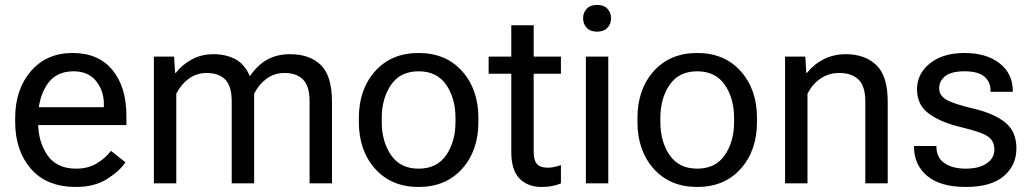

<svg xmlns="http://www.w3.org/2000/svg" viewBox="-20 -743 4178 778"><path d="M41.5 -249V-264.6Q41.5 -380.9 105.2 -454.6Q168.9 -528.3 273.9 -528.3Q378.9 -528.3 435.5 -459.5Q492.2 -390.6 492.2 -273.4V-236.3H97.2V-308.6H400.9V-320.3Q400.9 -376 369.1 -415Q337.4 -454.1 277.8 -454.1Q205.6 -454.1 169.9 -399.2Q134.3 -344.2 134.3 -264.6V-249Q134.3 -169.4 171.9 -114.5Q209.5 -59.6 288.6 -59.6Q337.4 -59.6 372.6 -81.1Q407.7 -102.5 429.7 -131.8L488.3 -85.4Q463.9 -48.8 412.8 -17.1Q361.8 14.6 288.6 14.6Q168.9 14.6 105.2 -59.1Q41.5 -132.8 41.5 -249Z M603.5 0V-513.7H685.5L689.5 -447.8H692.4Q719.7 -482.4 758.5 -502.9Q797.4 -523.4 844.7 -523.4Q896.5 -523.4 934.1 -502.9Q971.7 -482.4 991.2 -436.5H994.1Q1026.4 -482.4 1065.4 -502.9Q1104.5 -523.4 1155.3 -523.4Q1235.4 -523.4 1280.3 -479.2Q1325.2 -435.1 1325.2 -331.5V0H1234.4V-332.5Q1234.4 -394 1208 -420.7Q1181.6 -447.3 1133.3 -447.3Q1091.3 -447.3 1059.8 -423.8Q1028.3 -400.4 1009.8 -363.3V0H918.9V-332.5Q918.9 -394 892.6 -420.7Q866.2 -447.3 817.9 -447.3Q775.9 -447.3 744.4 -423.8Q712.9 -400.4 694.3 -363.3V0Z M1434.1 -249V-264.6Q1434.1 -380.9 1500 -454.6Q1565.9 -528.3 1676.3 -528.3Q1786.6 -528.3 1852.5 -454.6Q1918.5 -380.9 1918.5 -264.6V-249Q1918.5 -132.8 1852.5 -59.1Q1786.6 14.6 1676.3 14.6Q1565.9 14.6 1500 -59.1Q1434.1 -132.8 1434.1 -249ZM1526.9 -264.6V-249Q1526.9 -169.4 1564.5 -114.5Q1602.1 -59.6 1676.3 -59.6Q1750.5 -59.6 1788.1 -114.5Q1825.7 -169.4 1825.7 -249V-264.6Q1825.7 -344.2 1788.1 -399.2Q1750.5 -454.1 1676.3 -454.1Q1602.1 -454.1 1564.5 -399.2Q1526.9 -344.2 1526.9 -264.6Z M1960 -444.3V-513.7H2252.9V-444.3ZM2051.8 -127V-471.7V-486.3V-640.6H2142.6V-127Q2142.6 -92.8 2156.2 -78.1Q2169.9 -63.5 2199.2 -63.5Q2212.9 -63.5 2226.1 -66.4Q2239.3 -69.3 2252.9 -74.2V0Q2240.2 5.9 2219.7 10.3Q2199.2 14.6 2174.8 14.6Q2118.7 14.6 2085.2 -19.5Q2051.8 -53.7 2051.8 -127Z M2354 0V-513.7H2444.8V0ZM2342.8 -668.9Q2342.8 -691.9 2357.4 -707.5Q2372.1 -723.1 2399.4 -723.1Q2426.8 -723.1 2441.4 -707.5Q2456.1 -691.9 2456.1 -668.9Q2456.1 -646 2441.4 -630.4Q2426.8 -614.7 2399.4 -614.7Q2372.1 -614.7 2357.4 -630.4Q2342.8 -646 2342.8 -668.9Z M2563 -249V-264.6Q2563 -380.9 2628.9 -454.6Q2694.8 -528.3 2805.2 -528.3Q2915.5 -528.3 2981.4 -454.6Q3047.4 -380.9 3047.4 -264.6V-249Q3047.4 -132.8 2981.4 -59.1Q2915.5 14.6 2805.2 14.6Q2694.8 14.6 2628.9 -59.1Q2563 -132.8 2563 -249ZM2655.8 -264.6V-249Q2655.8 -169.4 2693.4 -114.5Q2731 -59.6 2805.2 -59.6Q2879.4 -59.6 2917 -114.5Q2954.6 -169.4 2954.6 -249V-264.6Q2954.6 -344.2 2917 -399.2Q2879.4 -454.1 2805.2 -454.1Q2731 -454.1 2693.4 -399.2Q2655.8 -344.2 2655.8 -264.6Z M3161.1 0V-513.7H3243.2L3247.1 -447.8H3250Q3277.8 -482.9 3318.1 -503.2Q3358.4 -523.4 3407.2 -523.4Q3484.9 -523.4 3531 -479.2Q3577.1 -435.1 3577.1 -331.5V0H3486.3V-332.5Q3486.3 -394 3458.7 -420.7Q3431.2 -447.3 3380.4 -447.3Q3336.9 -447.3 3303.7 -423.8Q3270.5 -400.4 3252 -363.3V0Z M3683.6 -151.4H3774.4V-148.9Q3774.4 -104.5 3807.1 -82Q3839.8 -59.6 3893.6 -59.6Q3947.3 -59.6 3978.3 -81.1Q4009.3 -102.5 4009.3 -136.7Q4009.3 -170.9 3984.4 -189.2Q3959.5 -207.5 3876.5 -227.1Q3793.5 -246.6 3744.6 -282Q3695.8 -317.4 3695.8 -380.9Q3695.8 -444.3 3748.3 -486.3Q3800.8 -528.3 3888.7 -528.3Q3976.6 -528.3 4030.3 -486.6Q4084 -444.8 4084 -373.5V-371.1H3993.7V-375.5Q3993.7 -412.1 3968 -433.1Q3942.4 -454.1 3888.7 -454.1Q3835 -454.1 3810.3 -434.6Q3785.6 -415 3785.6 -385.7Q3785.6 -356.4 3814 -339.4Q3842.3 -322.3 3925.3 -302.7Q4008.3 -283.2 4053.5 -246.6Q4098.6 -210 4098.6 -141.6Q4098.6 -73.2 4047.4 -29.3Q3996.1 14.6 3893.6 14.6Q3791 14.6 3737.3 -30Q3683.6 -74.7 3683.6 -148.9Z"/></svg>

Font: RobotoFlex
Style: Regular
Weight: 400
Designer: Berlow after Robertson
Foundry: Google
Version: Version 2.136